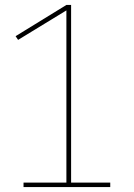

<svg xmlns="http://www.w3.org/2000/svg" viewBox="-20 -755 540 775"><path d="M75 0V-18H248V-713L53 -594L43 -609L248 -735H267V-18H425V0Z"/></svg>

Font: Iosevka Slab Thin
Style: Regular
Weight: 100
Monospace: yes
Designer: Belleve Invis
Foundry: Belleve Invis
Version: Version 11.1.0; ttfautohint (v1.8.3)